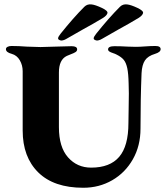

<svg xmlns="http://www.w3.org/2000/svg" viewBox="-20 -872 786 906"><path d="M87 -256V-536Q87 -564 73.5 -587.5Q60 -611 35 -618Q8 -625 8 -640Q8 -647 15.5 -651Q23 -655 34 -655Q69 -655 106 -652Q152 -650 171 -650Q190 -650 242 -652Q296 -654 318 -654Q344 -654 344 -639Q344 -631 336 -626Q328 -621 315.5 -616.5Q303 -612 295 -608Q258 -590 258 -530V-272Q258 -178 301 -129.5Q344 -81 410 -81Q499 -81 542.5 -132Q586 -183 586 -291Q586 -333 587 -356L588 -431Q588 -463 587 -477Q586 -525 580.5 -550.5Q575 -576 564 -589.5Q553 -603 531 -614Q524 -618 513 -621.5Q502 -625 496 -629Q490 -633 490 -639Q490 -654 520 -654Q551 -654 583 -652L621 -651Q639 -651 665 -653Q691 -655 713 -655Q738 -655 738 -640Q738 -626 712 -618Q678 -608 664 -587Q650 -566 648 -527Q643 -406 643 -265Q643 -184 607 -120.5Q571 -57 509.5 -21.5Q448 14 373 14Q234 14 160.5 -58.5Q87 -131 87 -256ZM422 -691Q422 -698 434 -713Q494 -788 546 -840Q560 -854 581 -851Q598 -849 628 -835Q658 -821 655 -810Q652 -799 635 -788Q587 -759 539 -733L462 -689Q454 -684 446 -682Q438 -680 435 -681Q422 -684 422 -691ZM254 -691Q254 -698 266 -713Q326 -788 378 -840Q392 -854 413 -851Q430 -849 460 -835Q490 -821 487 -810Q484 -799 467 -788Q419 -759 371 -733L294 -689Q286 -684 278 -682Q270 -680 267 -681Q254 -684 254 -691Z"/></svg>

Font: EB Garamond ExtraBold
Style: Regular
Weight: 800
Designer: Georg Duffner and Octavio Pardo
Foundry: Georg Duffner
Version: Version 1.000